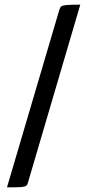

<svg xmlns="http://www.w3.org/2000/svg" viewBox="-20 -785 375 825"><path d="M10 20 235 -743Q238 -753 243.5 -757.5Q249 -762 267 -763.5Q285 -765 325 -765L100 0Q98 9 92 13.5Q86 18 68 19Q50 20 10 20Z"/></svg>

Font: Yanone Kaffeesatz ExtraLight
Style: Regular
Weight: 400
Version: Version 2.003